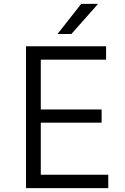

<svg xmlns="http://www.w3.org/2000/svg" viewBox="-20 -968 643 988"><path d="M347.2 -793H275.9L397.9 -948.2H484.9ZM537.1 0H113.8V-730H525.9V-661.1H189.9V-404.8H502.9V-336.9H189.9V-68.8H537.1Z"/></svg>

Font: Sora Light
Style: Regular
Weight: 300
Designer: Jonathan Barnbrook, Julián Moncada
Foundry: Barnbrook Fonts
Version: Version 2.000